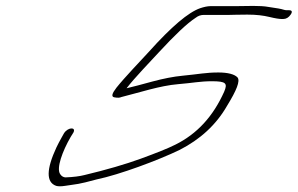

<svg xmlns="http://www.w3.org/2000/svg" viewBox="-20 -648 1019 657"><path d="M969 -613H963C960 -613 957 -613 953.5 -614C936.9 -619 931.9 -619 900.4 -624C869.4 -630 825.4 -627 788.2 -627H700.6C689.8 -627 677.2 -624 665.2 -620C624.6 -606 566.8 -557 489.6 -471C462.2 -441 406.4 -383 378.5 -348C363 -328 360.2 -317 371 -315C381.8 -313 389 -313 395.6 -316C456 -331 527.8 -355 589.6 -360C638.7 -364 665.1 -370 704.7 -370C753.9 -370 759.3 -363 747 -334C709.4 -250 654.7 -190 580 -153C554.3 -140 513.7 -124 461.7 -105C409.6 -86 344.4 -67 269 -49C253.6 -45 231.1 -42 204.6 -41C198.6 -41 191.1 -44 186 -52C171.9 -72 193.9 -131 221.6 -179L231.5 -195C240.8 -214 212.3 -213 199 -192L190.6 -177C184.2 -166 178.8 -155 173.3 -144C138.4 -69 137.2 -24 172.3 -12C179.4 -10 189.4 -10 202.3 -12C246.8 -19 244.3 -16 310.5 -34C388.3 -50 522.3 -100 594.6 -135C665.1 -171 719.8 -221 757 -286C789.6 -339 802.5 -371 792.8 -383C782.5 -394 759.6 -400 727.2 -400C684 -400 658.9 -394 605.5 -389C573.7 -386 538.4 -379 501.3 -369C464.2 -359 435.4 -351 413.3 -346L413.9 -347C440 -381 495.9 -439 522.6 -468C579 -529 620.1 -568 649.3 -587C658.3 -594 667.2 -597 678 -597H765.6C774 -597 795 -598 826.2 -598C857.4 -598 881.1 -595 901.7 -590C922.2 -585 936.2 -583 943.2 -583H949.2C959.2 -583 967.7 -588 974.6 -598C981.5 -608 979 -613 969 -613Z"/></svg>

Font: MewTooHand
Style: UltimateItaWide
Weight: 400
Designer: Mew Too, Robert Jablonski
Version: Version 0.77